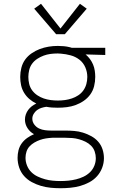

<svg xmlns="http://www.w3.org/2000/svg" viewBox="-20 -773 640 1016"><path d="M300 223Q300 223 300 223Q300 223 300 223Q274 223 248 220.5Q222 218 196.5 210.5Q171 203 148 190.5Q125 178 107.5 158.5Q90 139 81.5 113.5Q73 88 73 62Q73 42 78 22Q83 2 95 -14.5Q107 -31 124 -43Q141 -55 160 -63Q149 -69 140.5 -77Q132 -85 125.5 -95Q119 -105 115.5 -116.5Q112 -128 112 -140Q112 -154 116.5 -167Q121 -180 129 -191Q137 -202 148 -210.5Q159 -219 172 -225Q152 -235 135.5 -249Q119 -263 107.5 -282Q96 -301 91.5 -322.5Q87 -344 87 -366Q87 -390 93 -414Q99 -438 113 -457.5Q127 -477 147.5 -491Q168 -505 190.5 -513.5Q213 -522 237 -526Q261 -530 286 -530Q302 -530 318 -528.5Q334 -527 350 -523L360 -520H537V-482L433 -485Q446 -474 456 -460.5Q466 -447 472.5 -431.5Q479 -416 481.5 -399Q484 -382 484 -366Q484 -341 478 -317Q472 -293 458 -273.5Q444 -254 424 -240Q404 -226 381 -217.5Q358 -209 334 -206Q310 -203 286 -203Q270 -203 255 -204Q240 -205 225 -208Q212 -206 199 -202Q186 -198 175.5 -190Q165 -182 158 -170Q151 -158 151 -145Q151 -128 161.5 -114Q172 -100 187 -93Q202 -86 218.5 -84Q235 -82 251 -82Q251 -82 251 -82Q251 -82 251 -82Q254 -82 256.5 -82Q259 -82 261 -82Q264 -82 267 -82Q270 -82 273 -82H327Q350 -82 373.5 -80Q397 -78 419.5 -71Q442 -64 463 -52.5Q484 -41 499.5 -23.5Q515 -6 522.5 17Q530 40 530 64Q530 90 520.5 115Q511 140 493.5 159.5Q476 179 452.5 191.5Q429 204 404 211Q379 218 352.5 220.5Q326 223 300 223ZM286 -241Q305 -241 323.5 -243.5Q342 -246 360 -252Q378 -258 394 -268.5Q410 -279 421 -294.5Q432 -310 437 -328.5Q442 -347 442 -366Q442 -392 431.5 -416.5Q421 -441 400.5 -457Q380 -473 354.5 -480Q329 -487 303 -489L286 -490Q285 -490 284.5 -490Q284 -490 284 -490Q265 -490 246.5 -487.5Q228 -485 210.5 -478.5Q193 -472 177 -461.5Q161 -451 150 -436Q139 -421 134.5 -402.5Q130 -384 130 -366Q130 -347 134.5 -328.5Q139 -310 150.5 -294.5Q162 -279 178 -268.5Q194 -258 211.5 -252Q229 -246 248 -243.5Q267 -241 286 -241ZM300 185Q321 185 341.5 183Q362 181 382.5 176Q403 171 422 162Q441 153 456 138.5Q471 124 479 104.5Q487 85 487 64Q487 46 481 28.5Q475 11 462 -2Q449 -15 432.5 -23Q416 -31 398.5 -36Q381 -41 363 -42.5Q345 -44 327 -44H273Q273 -44 273 -44Q273 -44 273 -44Q268 -44 264 -44Q260 -44 256 -44Q239 -43 223 -40.5Q207 -38 191.5 -32.5Q176 -27 161.5 -18.5Q147 -10 136 2Q125 14 120 30Q115 46 115 62Q115 83 123 103Q131 123 145.5 137.5Q160 152 179 161Q198 170 218 175.5Q238 181 258.5 183Q279 185 300 185Q300 185 300 185Q300 185 300 185ZM277 -592 161 -727 197 -753 300 -622 403 -753 439 -727 323 -592Z"/></svg>

Font: Zed Sans Extralight Extended
Style: Regular
Weight: 200
Width: 7
Designer: Belleve Invis
Foundry: Belleve Invis
Version: Version 1.0.0; ttfautohint (v1.8.4)